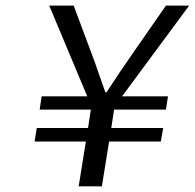

<svg xmlns="http://www.w3.org/2000/svg" viewBox="-20 -658 688 678"><path d="M257.8 0 283.2 -158.2H102.1L109.9 -206.1H291L300.8 -271H120.1L127 -317.9H288.1L153.8 -638.2H240.2L304.2 -466.8Q313 -444.8 328.1 -400.1Q343.3 -355.5 352.1 -332H356Q408.7 -412.6 446.8 -466.8L565.9 -638.2H647.9L411.1 -317.9H573.2L565.9 -271H382.8L373 -206.1H556.2L547.9 -158.2H365.2L339.8 0Z"/></svg>

Font: Office Code Pro Italic
Style: Regular
Weight: 400
Italic angle: -9°
Designer: Nathan Rutzky & Paul D. Hunt
Foundry: Adobe Systems Incorporated
Version: Version 1.004;PS 001.004;hotconv 1.0.70;makeotf.lib2.5.58329